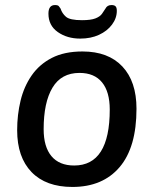

<svg xmlns="http://www.w3.org/2000/svg" viewBox="-20 -734 609 761"><path d="M298 -581Q246 -581 209 -607Q172 -633 172 -680Q172 -714 198 -714Q210 -714 213.5 -709Q217 -704 220 -700Q226 -681 241.5 -667.5Q257 -654 305 -654Q340 -654 358 -661Q376 -668 384 -679Q392 -690 398 -700Q405 -714 422 -714Q433 -714 438 -709Q443 -704 443 -691Q443 -662 424 -636.5Q405 -611 372.5 -596Q340 -581 298 -581ZM267 7Q162 7 105 -52Q48 -111 48 -218Q48 -279 61.5 -335Q75 -391 105.5 -435Q136 -479 185.5 -504.5Q235 -530 307 -530Q409 -530 465 -470.5Q521 -411 521 -303Q521 -150 454 -71.5Q387 7 267 7ZM274 -78Q415 -78 415 -300Q415 -370 384.5 -407.5Q354 -445 295 -445Q223 -445 188 -386.5Q153 -328 153 -222Q153 -152 184 -115Q215 -78 274 -78Z"/></svg>

Font: Asap Medium
Style: Italic
Weight: 500
Italic angle: -6°
Designer: Pablo Cosgaya
Foundry: Omnibus-Type
Version: Version 3.001; ttfautohint (v1.8.3)